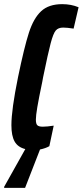

<svg xmlns="http://www.w3.org/2000/svg" viewBox="-45 -716 399 926"><path d="M334 -681 310 -578Q278 -583 260 -583Q236 -583 224 -569Q212 -555 199.5 -508Q187 -461 163 -344L159 -322Q142 -241 135 -199.5Q128 -158 128 -139Q128 -118 135.5 -111.5Q143 -105 161 -105Q182 -105 214 -110L193 -11Q176 -1 148 5L76 190H-25V185L77 3Q41 -6 25.5 -33.5Q10 -61 10 -112Q10 -187 42 -344Q72 -489 94.5 -558.5Q117 -628 153.5 -662Q190 -696 255 -696Q298 -696 334 -681Z"/></svg>

Font: Saira Ultra Condensed ExtraBold
Style: Italic
Weight: 800
Width: 1
Italic angle: -12°
Designer: Hector Gatti with collaboration of the Omnibus-Type team
Foundry: Omnibus-Type
Version: Version 1.001; ttfautohint (v1.8)